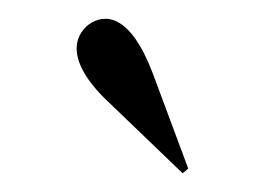

<svg xmlns="http://www.w3.org/2000/svg" viewBox="-20 -749 292 205"><path d="M98 -638 175 -564 181 -569 143 -671C119 -734 92 -735 75 -723C59 -711 49 -683 98 -638Z"/></svg>

Font: RL Madena Oblique
Style: Regular
Weight: 400
Italic angle: -10°
Designer: I Kadek Wantara Putra
Foundry: Roughlines ID
Version: Version 1.000;Glyphs 3.1.2 (3151)